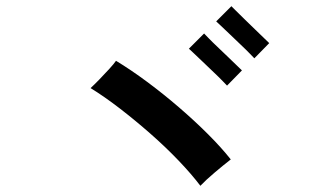

<svg xmlns="http://www.w3.org/2000/svg" viewBox="-20 -765 1040 619"><path d="M626 -166Q598 -203 556.5 -246.5Q515 -290 465.5 -333.5Q416 -377 366 -415.5Q316 -454 272 -481Q284 -492 300.5 -509Q317 -526 332.5 -543Q348 -560 354 -569Q402 -540 454.5 -501Q507 -462 557.5 -418.5Q608 -375 651 -332Q694 -289 724 -251Q702 -234 673 -209.5Q644 -185 626 -166ZM800 -577Q798 -579 786 -591.5Q774 -604 756.5 -620.5Q739 -637 721.5 -654Q704 -671 691.5 -682.5Q679 -694 677 -696L726 -745Q728 -743 740.5 -730.5Q753 -718 770 -701.5Q787 -685 804 -668.5Q821 -652 833.5 -640Q846 -628 848 -626ZM712 -489Q710 -491 698 -503.5Q686 -516 668.5 -532.5Q651 -549 633.5 -566Q616 -583 603.5 -594.5Q591 -606 589 -608L638 -657Q640 -655 652 -642.5Q664 -630 681.5 -613.5Q699 -597 716 -580.5Q733 -564 745.5 -552Q758 -540 760 -538Z"/></svg>

Font: Zen Kaku Gothic New
Style: Bold
Weight: 700
Designer: Yoshimichi Ohira
Foundry: Positype
Version: Version 1.002